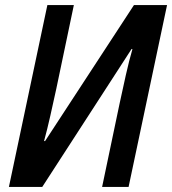

<svg xmlns="http://www.w3.org/2000/svg" viewBox="-20 -734 676 754"><path d="M15 0H146L497 -542L500 -541C483 -484 465 -398 450 -329L381 0H485L636 -714H506L157 -180H153C169 -237 187 -321 201 -385L270 -714H166Z"/></svg>

Font: Noto Sans Display SemiCondensed Medium
Style: Italic
Weight: 500
Width: 4
Italic angle: -12°
Designer: Monotype Design Team
Foundry: Monotype Imaging Inc.
Version: Version 1.900